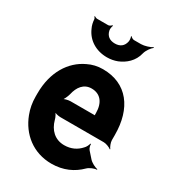

<svg xmlns="http://www.w3.org/2000/svg" viewBox="-187 -866 879 977"><g transform="rotate(30 252.5 -377.0)"><path d="M258 -538C226 -538 197 -531 171 -518C87 -479 30 -390 30 -265V-246C30 -211 36 -178 48 -147C83 -55 162 10 270 10C339 10 394 -16 435 -57C447 -69 474 -80 486 -79L487 -83C474 -84 447 -98 436 -111L405 -146C398 -154 394 -169 395 -177L391 -178C390 -170 382 -153 374 -146C351 -120 320 -104 279 -104C224 -104 188 -140 174 -192C171 -206 160 -226 152 -233L151 -229C159 -223 178 -218 192 -218H447C461 -218 483 -209 491 -202L493 -204C486 -212 477 -234 477 -248V-278C477 -434 400 -538 258 -538ZM338 -326V-320C338 -317 338 -311 340 -310L342 -312C341 -314 335 -314 332 -314H196C182 -314 159 -308 151 -301L153 -297C161 -305 172 -328 176 -344C186 -389 211 -424 257 -424C309 -424 338 -387 338 -326ZM244 -681C213 -681 193 -696 187 -725C185 -733 188 -749 191 -754L187 -756C184 -751 175 -745 168 -745H103C98 -745 90 -749 87 -751L85 -748C88 -746 92 -740 92 -735C93 -718 97 -701 104 -687C127 -633 179 -600 244 -600C265 -600 286 -604 304 -611C343 -627 381 -658 393 -710C398 -729 415 -752 427 -761L425 -764C412 -755 381 -745 361 -745H320C313 -745 303 -751 300 -756L297 -754C300 -749 302 -733 300 -725C294 -696 274 -681 244 -681Z"/></g></svg>

Font: Asimov
Style: EdgeNar
Weight: 500
Designer: Google
Version: Version 2.000980: 2014